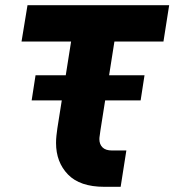

<svg xmlns="http://www.w3.org/2000/svg" viewBox="-20 -720 672 740"><path d="M357 -333 373 -430H537L522 -333ZM102 -333 117 -430H260L245 -333ZM382 0Q288 0 242 -47.5Q196 -95 196 -169Q196 -183 197.5 -197Q199 -211 201 -225L254 -560H63L86 -700H632L610 -560H421L367 -217Q366 -207 364.5 -198.5Q363 -190 363 -184Q363 -164 375 -152Q387 -140 412 -140H467L445 0Z"/></svg>

Font: MuseoModerno Thin
Style: Bold Italic
Weight: 700
Italic angle: -9°
Version: Version 1.003